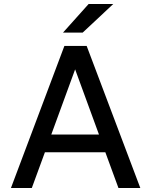

<svg xmlns="http://www.w3.org/2000/svg" viewBox="-20 -946 760 966"><path d="M686 0H576L510 -180H206L140 0H35L304 -715H416ZM238 -269H478L358 -597ZM550 -926 396 -782H297L426 -926Z"/></svg>

Font: Wix Madefor Text Medium
Style: Regular
Weight: 500
Designer: Dalton Maag Ltd
Foundry: Dalton Maag Ltd
Version: Version 3.100